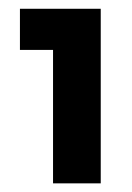

<svg xmlns="http://www.w3.org/2000/svg" viewBox="-20 -842 304 442"><path d="M211.9 -419.9H102.1V-727.1H25.9V-821.8H211.9Z"/></svg>

Font: Sora
Style: Bold
Weight: 700
Designer: Jonathan Barnbrook, Julián Moncada
Foundry: Barnbrook Fonts
Version: Version 2.000